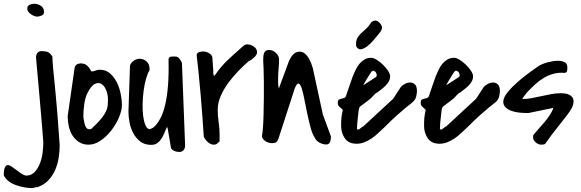

<svg xmlns="http://www.w3.org/2000/svg" viewBox="-133 -757 3046 1006"><path d="M-113.3 161.1Q-113.3 132.8 -107.4 120.6Q-101.6 108.4 -92.8 107.9Q-84 107.4 -72.8 115.2Q-61.5 123 -48.3 132.8Q-35.2 142.6 -22 151.9Q-8.8 161.1 3.9 163.1Q31.2 163.1 48.8 144Q66.4 125 76.7 98.1Q86.9 71.3 90.3 42Q93.8 12.7 93.8 -6.8Q93.8 -8.8 93.8 -13.2Q93.8 -17.6 92.3 -32.2Q90.8 -46.9 88.9 -75.7Q86.9 -104.5 82.5 -153.3Q78.1 -202.1 71.8 -275.9Q65.4 -349.6 55.7 -455.1Q55.7 -469.7 63 -479.5Q70.3 -489.3 85.9 -489.3Q105.5 -489.3 118.2 -483.9Q130.9 -478.5 141.6 -460Q141.6 -448.2 142.6 -434.1Q143.6 -419.9 145.5 -397.9Q147.5 -376 150.9 -343.3Q154.3 -310.5 158.7 -263.2Q163.1 -215.8 168.5 -149.9Q173.8 -84 179.7 3.9Q179.7 36.1 174.3 70.3Q168.9 104.5 155.3 135.3Q141.6 166 118.2 189.9Q94.7 213.9 59.6 224.6Q53.7 222.7 47.9 225.6Q42 228.5 36.1 228.5Q16.6 228.5 -5.9 224.6Q-28.3 220.7 -49.8 212.9Q-71.3 205.1 -88.4 191.9Q-105.5 178.7 -113.3 161.1ZM9.8 -710.9Q9.8 -726.6 22 -731.9Q34.2 -737.3 45.9 -737.3Q64.5 -737.3 81.1 -726.6Q97.7 -715.8 97.7 -693.4Q97.7 -680.7 84.5 -675.3Q71.3 -669.9 61.5 -669.9Q54.7 -669.9 45.9 -673.3Q37.1 -676.8 28.8 -682.6Q20.5 -688.5 15.1 -695.8Q9.8 -703.1 9.8 -710.9Z M221.7 -149.4 257.8 -400.4Q259.8 -413.1 269 -418.9Q278.3 -424.8 290 -424.8Q311.5 -424.8 324.2 -412.6Q336.9 -400.4 345.7 -382.8H346.7Q358.4 -382.8 367.7 -387.2Q377 -391.6 390.6 -391.6Q421.9 -391.6 443.8 -372.1Q465.8 -352.5 479.5 -324.7Q493.2 -296.9 499.5 -264.6Q505.9 -232.4 505.9 -208Q505.9 -178.7 490.7 -142.6Q475.6 -106.4 450.7 -74.2Q425.8 -42 394.5 -20.5Q363.3 1 331.1 1Q301.8 1 280.8 -12.7Q259.8 -26.4 246.6 -47.4Q233.4 -68.4 227.5 -94.7Q221.7 -121.1 221.7 -146.5ZM303.7 -143.6Q305.7 -133.8 307.6 -121.1Q309.6 -108.4 313.5 -98.1Q317.4 -87.9 324.7 -82.5Q332 -77.1 345.7 -82Q358.4 -93.8 373 -108.4Q387.7 -123 400.9 -139.6Q414.1 -156.2 422.9 -174.8Q431.6 -193.4 431.6 -213.9Q435.5 -247.1 426.8 -274.9Q418 -302.7 401.9 -314.9Q385.7 -327.1 365.2 -317.9Q344.7 -308.6 324.2 -267.6Q312.5 -242.2 308.1 -208.5Q303.7 -174.8 303.7 -146.5Z M742.2 -92.8Q735.4 -78.1 728.5 -61Q721.7 -43.9 712.9 -30.3Q704.1 -16.6 691.4 -7.3Q678.7 2 659.2 2Q625 2 602.5 -15.1Q580.1 -32.2 565.9 -58.1Q551.8 -84 545.9 -114.3Q540 -144.5 540 -170.9L547.9 -407.2Q546.9 -414.1 551.3 -421.4Q555.7 -428.7 563 -435.1Q570.3 -441.4 579.6 -445.3Q588.9 -449.2 596.7 -449.2Q619.1 -449.2 634.8 -435.1Q650.4 -420.9 650.4 -398.4V-388.7Q639.6 -371.1 631.8 -342.8Q624 -314.5 619.6 -281.7Q615.2 -249 614.3 -214.8Q613.3 -180.7 616.7 -152.3Q620.1 -124 627.9 -104Q635.7 -84 648.4 -80.1Q653.3 -80.1 663.6 -85Q673.8 -89.8 685.5 -103.5Q697.3 -117.2 710 -142.1Q722.7 -167 732.4 -208Q742.2 -249 747.1 -307.6Q752 -366.2 750 -448.2Q753.9 -459 761.2 -460Q768.6 -460.9 776.4 -460.9Q785.2 -460.9 791 -460.4Q796.9 -460 803.7 -453.1Q808.6 -448.2 814.5 -438.5Q820.3 -428.7 820.3 -427.7L836.9 4.9Q836.9 19.5 829.1 29.3Q821.3 39.1 806.6 39.1Q801.8 39.1 794.9 38.1Q788.1 37.1 781.2 34.2Q774.4 31.2 769 26.9Q763.7 22.5 762.7 16.6L746.1 -81.1Z M934.6 -42Q932.6 -77.1 928.2 -136.2Q923.8 -195.3 918.5 -258.8Q913.1 -322.3 907.2 -378.9Q901.4 -435.5 897.5 -466.8Q897.5 -479.5 909.2 -483.4Q920.9 -487.3 931.6 -487.3Q945.3 -487.3 960.4 -479.5Q975.6 -471.7 979.5 -458Q979.5 -454.1 980.5 -443.8Q981.4 -433.6 981.9 -422.9Q982.4 -412.1 983.4 -401.9Q984.4 -391.6 984.4 -387.7Q984.4 -381.8 984.4 -378.9Q984.4 -376 984.4 -373.5Q984.4 -371.1 985.4 -368.2Q986.3 -365.2 988.3 -358.4Q990.2 -360.4 992.7 -363.3Q995.1 -366.2 996.1 -367.2Q1011.7 -389.6 1026.4 -406.7Q1041 -423.8 1056.6 -439Q1072.3 -454.1 1091.3 -471.2Q1110.4 -488.3 1135.7 -510.7Q1141.6 -515.6 1144.5 -518.1Q1147.5 -520.5 1149.9 -522Q1152.3 -523.4 1155.3 -523.9Q1158.2 -524.4 1163.1 -524.4Q1179.7 -524.4 1196.8 -513.2Q1213.9 -502 1213.9 -482.4Q1213.9 -475.6 1209 -468.3Q1204.1 -460.9 1197.3 -454.6Q1190.4 -448.2 1183.1 -443.4Q1175.8 -438.5 1169.9 -436.5Q1144.5 -414.1 1116.2 -385.3Q1087.9 -356.4 1063.5 -323.2Q1039.1 -290 1023.4 -253.9Q1007.8 -217.8 1007.8 -181.6Q1007.8 -148.4 1012.7 -116.2Q1017.6 -84 1017.6 -50.8V-16.6Q1009.8 -8.8 1003.9 -3.9Q998 1 987.3 1Q970.7 1 955.1 -13.2Q939.5 -27.3 934.6 -42Z M1517.6 -33.2Q1503.9 -52.7 1494.6 -87.4Q1485.4 -122.1 1477.1 -160.6Q1468.8 -199.2 1461.9 -235.8Q1455.1 -272.5 1447.8 -294.4Q1440.4 -316.4 1431.6 -319.3Q1422.9 -322.3 1411.1 -293L1326.2 -31.2Q1321.3 -17.6 1314.5 -12.2Q1307.6 -6.8 1292 -6.8Q1284.2 -6.8 1275.4 -9.3Q1266.6 -11.7 1258.8 -16.6Q1251 -21.5 1245.6 -28.3Q1240.2 -35.2 1239.3 -43.9Q1242.2 -55.7 1244.6 -86.9Q1247.1 -118.2 1248 -159.2Q1249 -200.2 1249.5 -245.6Q1250 -291 1249.5 -330.6Q1249 -370.1 1248 -398.9Q1247.1 -427.7 1246.1 -436.5Q1246.1 -446.3 1246.6 -456.5Q1247.1 -466.8 1249.5 -475.6Q1252 -484.4 1258.3 -489.7Q1264.6 -495.1 1278.3 -495.1Q1296.9 -495.1 1313 -479.5Q1329.1 -463.9 1329.1 -446.3Q1329.1 -420.9 1326.7 -396Q1324.2 -371.1 1324.2 -345.7Q1324.2 -330.1 1324.2 -319.3Q1324.2 -308.6 1328.1 -293Q1331.1 -300.8 1337.9 -320.3Q1344.7 -339.8 1353 -361.3Q1361.3 -382.8 1368.2 -401.9Q1375 -420.9 1377.9 -428.7Q1384.8 -448.2 1398.4 -466.3Q1412.1 -484.4 1434.6 -486.3Q1449.2 -487.3 1461.4 -478.5Q1473.6 -469.7 1482.4 -455.6Q1491.2 -441.4 1497.1 -426.3Q1502.9 -411.1 1505.9 -400.4L1558.6 -157.2L1599.6 -45.9Q1600.6 -44.9 1600.6 -40.5Q1600.6 -36.1 1600.6 -34.2Q1600.6 -22.5 1595.2 -11.2Q1589.8 0 1576.2 0Q1559.6 0 1542 -9.3Q1524.4 -18.6 1517.6 -33.2Z M2051.8 -277.3Q2049.8 -259.8 2047.4 -250Q2044.9 -240.2 2039.1 -232.4Q2033.2 -224.6 2022.5 -216.3Q2011.7 -208 1993.2 -192.9Q1974.6 -177.7 1947.3 -153.3Q1919.9 -128.9 1880.9 -89.8Q1865.2 -75.2 1848.6 -59.6Q1832 -43.9 1814 -31.7Q1795.9 -19.5 1776.4 -11.7Q1756.8 -3.9 1735.4 -3.9Q1693.4 -3.9 1673.8 -32.2Q1654.3 -60.5 1654.3 -97.7Q1654.3 -122.1 1655.8 -138.7Q1657.2 -155.3 1663.1 -181.6Q1652.3 -191.4 1644.5 -198.7Q1636.7 -206.1 1636.7 -218.8Q1636.7 -230.5 1642.1 -234.4Q1647.5 -238.3 1654.8 -239.7Q1662.1 -241.2 1668.9 -243.2Q1675.8 -245.1 1678.7 -251Q1680.7 -256.8 1686 -272.5Q1691.4 -288.1 1697.3 -305.2Q1703.1 -322.3 1708.5 -337.4Q1713.9 -352.5 1715.8 -358.4Q1722.7 -375 1731 -392.1Q1739.3 -409.2 1750.5 -422.9Q1761.7 -436.5 1776.9 -445.3Q1792 -454.1 1812.5 -454.1Q1824.2 -454.1 1841.3 -443.4Q1858.4 -432.6 1874 -417.5Q1889.6 -402.3 1900.4 -385.7Q1911.1 -369.1 1911.1 -357.4Q1911.1 -342.8 1904.3 -330.6Q1897.5 -318.4 1887.2 -308.1Q1877 -297.9 1865.2 -289.1Q1853.5 -280.3 1843.8 -272.5Q1842.8 -272.5 1839.8 -270.5Q1836.9 -268.6 1835 -267.6Q1834 -266.6 1830.6 -263.2Q1827.1 -259.8 1823.2 -255.9Q1819.3 -252 1815.9 -248Q1812.5 -244.1 1811.5 -243.2Q1808.6 -240.2 1800.3 -233.9Q1792 -227.5 1782.2 -220.2Q1772.5 -212.9 1764.2 -206.5Q1755.9 -200.2 1752.9 -198.2L1749 -190.4Q1747.1 -186.5 1745.6 -173.3Q1744.1 -160.2 1742.2 -143.6Q1740.2 -127 1738.8 -109.9Q1737.3 -92.8 1737.3 -82Q1737.3 -81.1 1738.3 -80.1Q1740.2 -78.1 1741.2 -78.1Q1749 -78.1 1755.9 -85Q1762.7 -91.8 1770.5 -94.7L1926.8 -239.3L1966.8 -300.8Q1971.7 -307.6 1985.8 -315.9Q2000 -324.2 2014.6 -324.7Q2029.3 -325.2 2040.5 -315.4Q2051.8 -305.7 2051.8 -277.3ZM1836.9 -353.5Q1841.8 -357.4 1840.8 -365.2Q1839.8 -373 1835.4 -378.9Q1831.1 -384.8 1824.2 -386.2Q1817.4 -387.7 1811.5 -378.9Q1808.6 -375 1801.3 -363.3Q1793.9 -351.6 1786.6 -339.4Q1779.3 -327.1 1774.4 -318.4Q1769.5 -309.6 1772.5 -311.5ZM1733.4 -514.6Q1730.5 -540 1737.8 -554.7Q1745.1 -569.3 1757.3 -581.1Q1769.5 -592.8 1784.2 -605.5Q1798.8 -618.2 1812.5 -640.6Q1827.1 -652.3 1839.8 -648.4Q1852.5 -644.5 1863.3 -627.9Q1869.1 -619.1 1868.7 -611.8Q1868.2 -604.5 1864.3 -597.2Q1860.4 -589.8 1855 -584Q1849.6 -578.1 1845.7 -572.3Q1837.9 -562.5 1823.2 -545.4Q1808.6 -528.3 1792 -515.1Q1775.4 -502 1759.3 -499Q1743.2 -496.1 1733.4 -514.6Z M2486.3 -277.3Q2484.4 -259.8 2481.9 -250Q2479.5 -240.2 2473.6 -232.4Q2467.8 -224.6 2457 -216.3Q2446.3 -208 2427.7 -192.9Q2409.2 -177.7 2381.8 -153.3Q2354.5 -128.9 2315.4 -89.8Q2299.8 -75.2 2283.2 -59.6Q2266.6 -43.9 2248.5 -31.7Q2230.5 -19.5 2210.9 -11.7Q2191.4 -3.9 2169.9 -3.9Q2127.9 -3.9 2108.4 -32.2Q2088.9 -60.5 2088.9 -97.7Q2088.9 -122.1 2090.3 -138.7Q2091.8 -155.3 2097.7 -181.6Q2086.9 -191.4 2079.1 -198.7Q2071.3 -206.1 2071.3 -218.8Q2071.3 -230.5 2076.7 -234.4Q2082 -238.3 2089.4 -239.7Q2096.7 -241.2 2103.5 -243.2Q2110.4 -245.1 2113.3 -251Q2115.2 -256.8 2120.6 -272.5Q2126 -288.1 2131.8 -305.2Q2137.7 -322.3 2143.1 -337.4Q2148.4 -352.5 2150.4 -358.4Q2157.2 -375 2165.5 -392.1Q2173.8 -409.2 2185.1 -422.9Q2196.3 -436.5 2211.4 -445.3Q2226.6 -454.1 2247.1 -454.1Q2258.8 -454.1 2275.9 -443.4Q2293 -432.6 2308.6 -417.5Q2324.2 -402.3 2335 -385.7Q2345.7 -369.1 2345.7 -357.4Q2345.7 -342.8 2338.9 -330.6Q2332 -318.4 2321.8 -308.1Q2311.5 -297.9 2299.8 -289.1Q2288.1 -280.3 2278.3 -272.5Q2277.3 -272.5 2274.4 -270.5Q2271.5 -268.6 2269.5 -267.6Q2268.6 -266.6 2265.1 -263.2Q2261.7 -259.8 2257.8 -255.9Q2253.9 -252 2250.5 -248Q2247.1 -244.1 2246.1 -243.2Q2243.2 -240.2 2234.9 -233.9Q2226.6 -227.5 2216.8 -220.2Q2207 -212.9 2198.7 -206.5Q2190.4 -200.2 2187.5 -198.2L2183.6 -190.4Q2181.6 -186.5 2180.2 -173.3Q2178.7 -160.2 2176.8 -143.6Q2174.8 -127 2173.3 -109.9Q2171.9 -92.8 2171.9 -82Q2171.9 -81.1 2172.9 -80.1Q2174.8 -78.1 2175.8 -78.1Q2183.6 -78.1 2190.4 -85Q2197.3 -91.8 2205.1 -94.7L2361.3 -239.3L2401.4 -300.8Q2406.2 -307.6 2420.4 -315.9Q2434.6 -324.2 2449.2 -324.7Q2463.9 -325.2 2475.1 -315.4Q2486.3 -305.7 2486.3 -277.3ZM2271.5 -353.5Q2276.4 -357.4 2275.4 -365.2Q2274.4 -373 2270 -378.9Q2265.6 -384.8 2258.8 -386.2Q2252 -387.7 2246.1 -378.9Q2243.2 -375 2235.8 -363.3Q2228.5 -351.6 2221.2 -339.4Q2213.9 -327.1 2209 -318.4Q2204.1 -309.6 2207 -311.5Z M2660.2 -37.1Q2660.2 -42 2660.6 -45.9Q2661.1 -49.8 2665 -53.7Q2676.8 -68.4 2691.4 -84.5Q2706.1 -100.6 2719.7 -116.7Q2733.4 -132.8 2745.1 -150.4Q2756.8 -168 2764.6 -185.5V-191.4L2636.7 -165H2622.1Q2608.4 -165 2588.4 -167Q2568.4 -168.9 2549.3 -175.3Q2530.3 -181.6 2517.1 -193.4Q2503.9 -205.1 2503.9 -224.6Q2504.9 -247.1 2527.3 -274.4Q2549.8 -301.8 2580.1 -328.1Q2610.4 -354.5 2641.1 -377Q2671.9 -399.4 2690.4 -412.1Q2710.9 -423.8 2739.3 -431.2Q2767.6 -438.5 2791 -438.5Q2810.5 -438.5 2825.2 -431.2Q2839.8 -423.8 2839.8 -402.3Q2839.8 -393.6 2838.4 -385.7Q2836.9 -377.9 2826.2 -375Q2794.9 -377.9 2767.6 -370.6Q2740.2 -363.3 2715.8 -348.6Q2691.4 -334 2669.9 -314Q2648.4 -293.9 2627.9 -272.5Q2622.1 -265.6 2613.3 -253.4Q2604.5 -241.2 2604.5 -239.3V-238.3Q2629.9 -238.3 2654.8 -243.2Q2679.7 -248 2704.6 -253.4Q2729.5 -258.8 2754.4 -263.7Q2779.3 -268.6 2805.7 -268.6Q2815.4 -268.6 2827.1 -267.1Q2838.9 -265.6 2849.1 -260.7Q2859.4 -255.9 2865.7 -247.6Q2872.1 -239.3 2872.1 -226.6Q2872.1 -208 2862.8 -190.9Q2853.5 -173.8 2835.4 -149.9Q2817.4 -126 2789.6 -91.8Q2761.7 -57.6 2723.6 -3.9Q2721.7 -1 2714.4 0Q2707 1 2702.1 1Q2688.5 1 2674.3 -10.7Q2660.2 -22.5 2660.2 -37.1Z"/></svg>

Font: Covered By Your Grace
Style: Regular
Weight: 400
Designer: Kimberly Geswein
Foundry: Kimberly Geswein
Version: Version 1.0